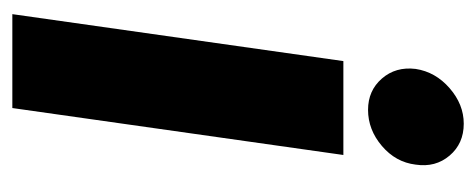

<svg xmlns="http://www.w3.org/2000/svg" viewBox="-256 -534 790 319"><g transform="rotate(90 139.5 -375.0)"><path d="M163 -591Q131 -591 111 -614Q91 -637 95 -670Q100 -703 127 -726.5Q154 -750 186 -750Q219 -750 239 -726.5Q259 -703 254 -670Q250 -637 223 -614Q196 -591 163 -591ZM82 -550H238L160 0H4Z"/></g></svg>

Font: Oakes Grotesk Bold
Style: Italic
Weight: 700
Italic angle: -8°
Designer: Samuel Oakes
Foundry: Samuel Oakes
Version: Version 1.000;PS 001.000;hotconv 1.0.88;makeotf.lib2.5.64775